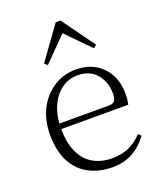

<svg xmlns="http://www.w3.org/2000/svg" viewBox="-146 -878 828 985"><g transform="rotate(-20 268.0 -385.5)"><path d="M298 14Q227 14 171 -15Q115 -44 83.5 -103.5Q52 -163 52 -252Q52 -334 84.5 -394.5Q117 -455 171 -488.5Q225 -522 289 -522Q351 -522 395.5 -495.5Q440 -469 464 -423.5Q488 -378 488 -320Q488 -283 482 -260H82V-290H387Q411 -290 419.5 -302.5Q428 -315 428 -341Q428 -404 391.5 -447.5Q355 -491 288 -491Q240 -491 201 -463Q162 -435 139 -383.5Q116 -332 116 -263Q116 -183 141 -131Q166 -79 210 -54.5Q254 -30 311 -30Q364 -30 404.5 -48Q445 -66 477 -102L492 -88Q459 -41 411 -13.5Q363 14 298 14ZM416 -592 268 -743H313L164 -592L148 -606L277 -785H303L432 -606Z"/></g></svg>

Font: Noto Serif TC
Style: Regular
Weight: 200
Designer: Ryoko NISHIZUKA 西塚涼子 (kana & ideographs); Frank Grießhammer (Latin, Greek & Cyrillic); Wenlong ZHANG 张文龙 (bopomofo); San
Foundry: Adobe
Version: Version 2.001;hotconv 1.1.0;makeotfexe 2.6.0